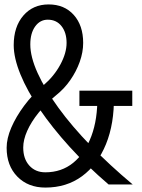

<svg xmlns="http://www.w3.org/2000/svg" viewBox="-20 -834 640 868"><path d="M185 14Q107 14 58.5 -35.5Q10 -85 10 -166Q10 -208 31 -257Q52 -306 89.5 -356.5Q127 -407 177 -449Q224 -489 252.5 -541.5Q281 -594 281 -640Q281 -687 258 -716Q235 -745 196 -745Q161 -745 139 -714.5Q117 -684 117 -633Q117 -577 150 -504Q183 -431 244 -347Q305 -263 390.5 -175Q476 -87 580 0H471Q374 -83 295 -170Q216 -257 159.5 -340Q103 -423 72.5 -497.5Q42 -572 42 -630Q42 -713 85.5 -763.5Q129 -814 200 -814Q271 -814 313.5 -766.5Q356 -719 356 -640Q356 -598 340.5 -554.5Q325 -511 297.5 -471.5Q270 -432 232 -402Q188 -366 154.5 -324.5Q121 -283 103 -242.5Q85 -202 85 -167Q85 -116 112.5 -85.5Q140 -55 185 -55Q258 -55 311 -98Q364 -141 393 -218.5Q422 -296 420 -399H495Q497 -275 459 -182Q421 -89 351 -37.5Q281 14 185 14ZM339 -355V-424H578V-355Z"/></svg>

Font: Victor Mono Thin
Style: Regular
Weight: 400
Monospace: yes
Version: Version 1.561;gftools[0.9.30]